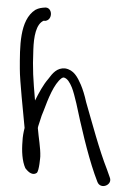

<svg xmlns="http://www.w3.org/2000/svg" viewBox="-53 -712 571 816"><g transform="rotate(5 232.5 -303.5)"><path d="M112 -614C145 -621 138 -677 104 -670C92 -668 80 -666 66 -657C2 -608 14 -493 22 -401C26 -352 52 -220 64 -153C61 -135 59 -114 60 -97C60 -54 66 -12 82 17C87 22 110 50 132 33C142 24 141 -38 141 -38C139 -75 127 -116 120 -158C120 -159 121 -161 121 -165L127 -191C130 -205 133 -218 138 -232C153 -286 172 -350 202 -377C205 -379 207 -381 212 -381C227 -378 238 -363 249 -342C257 -326 265 -303 274 -276C301 -187 339 -69 377 16L392 48C408 82 459 56 443 25L428 -8C388 -88 348 -200 315 -285C306 -314 296 -338 286 -357C269 -388 251 -417 214 -420H213C179 -420 162 -395 146 -369C127 -343 112 -308 98 -273C82 -366 76 -402 72 -488C69 -543 74 -597 105 -614Z"/></g></svg>

Font: Stray Cat
Style: BdCn
Weight: 700
Version: Version 1.0